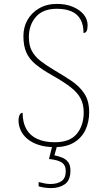

<svg xmlns="http://www.w3.org/2000/svg" viewBox="-20 -744 530 984"><path d="M261 10Q213 10 178 -1.5Q143 -13 120 -32.5Q97 -52 86 -76.5Q75 -101 75 -126Q75 -138 77.5 -147Q80 -156 84.5 -161Q89 -166 96 -166Q96 -116 115 -82.5Q134 -49 171 -32Q208 -15 261 -15Q338 -15 373.5 -58Q409 -101 409 -168Q409 -209 393 -239.5Q377 -270 341.5 -297.5Q306 -325 249 -357Q196 -387 163 -414Q130 -441 115 -475Q100 -509 100 -559Q100 -605 121 -642Q142 -679 181 -701.5Q220 -724 272 -724Q318 -724 353.5 -709Q389 -694 409 -669.5Q429 -645 429 -614Q429 -595 424 -585Q419 -575 408 -575Q408 -618 392 -645.5Q376 -673 345.5 -686Q315 -699 271 -699Q200 -699 164 -657.5Q128 -616 128 -554Q128 -511 143.5 -482.5Q159 -454 188 -431.5Q217 -409 259 -384Q305 -357 345.5 -330Q386 -303 411.5 -265.5Q437 -228 437 -169Q437 -118 417.5 -77.5Q398 -37 359 -13.5Q320 10 261 10ZM242 220Q227 220 211.5 218Q196 216 178 211V189Q196 193 209 196Q222 199 239 199Q274 199 295.5 184Q317 169 317 133Q317 102 296 88.5Q275 75 231 71L251 -9H276L259 52Q279 56 298 63.5Q317 71 329 86.5Q341 102 341 130Q341 180 312.5 200Q284 220 242 220Z"/></svg>

Font: Noto Serif Hebrew Thin
Style: Regular
Weight: 250
Version: Version 2.003